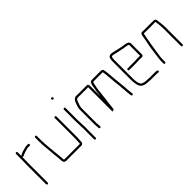

<svg xmlns="http://www.w3.org/2000/svg" viewBox="70 -1416 2241 2241"><g transform="rotate(-45 1190.0 -295.5)"><path d="M52 -476V-374C52 -350 50 -320 50 -294V21C50 29 56 34 64 34C72 34 77 29 77 21V-294C77 -320 79 -352 79 -374V-401C84 -395 89 -394 96 -397C118 -407 144 -419 170 -424C181 -427 194 -432 205 -432H232C239 -432 245 -439 245 -446C245 -453 239 -459 232 -459H204C198 -458 191 -457 184 -456C153 -447 118 -441 93 -425C88 -423 82 -421 79 -417V-476C79 -484 74 -490 66 -490C58 -490 52 -484 52 -476Z M345 -454V-386C345 -354 348 -320 350 -288C351 -270 357 -235 357 -216C358 -197 361 -176 362 -157C364 -122 371 -93 371 -56C371 -28 381 -6 410 -6H662C679 -6 691 -21 691 -39C691 -65 695 -89 695 -117V-452C695 -460 689 -466 681 -466C673 -466 668 -460 668 -452V-117C668 -90 664 -64 664 -39C664 -37 663 -35 662 -33H410C398 -33 398 -43 398 -56C398 -95 391 -122 389 -159C384 -233 372 -308 372 -386V-454C372 -461 366 -467 359 -467C352 -467 345 -461 345 -454Z M813 -448V-265C813 -217 818 -170 818 -122C817 -107 817 -93 817 -79V45C817 53 823 59 831 59C839 59 844 53 844 45V-79C844 -92 844 -107 845 -122C845 -169 840 -217 840 -265V-448C840 -455 834 -461 827 -461C820 -461 813 -455 813 -448ZM799 -627C805 -621 812 -615 821 -624C830 -633 824 -640 818 -646C805 -659 786 -640 799 -627Z M1480 -54C1481 -49 1481 -45 1481 -41C1481 -36 1482 -30 1483 -22L1486 -11C1489 6 1515 -1 1512 -17L1510 -28C1509 -34 1508 -38 1508 -41C1508 -57 1506 -71 1504 -86C1504 -119 1498 -151 1496 -185C1496 -196 1495 -207 1493 -218C1487 -255 1486 -292 1482 -331C1478 -370 1477 -410 1468 -444C1464 -461 1450 -463 1430 -463H1299C1294 -463 1288 -463 1281 -462C1254 -456 1247 -417 1243 -386C1239 -356 1230 -329 1230 -293C1229 -284 1228 -274 1226 -265C1226 -264 1226 -262 1225 -260V-410C1225 -433 1225 -459 1203 -459H1060C1055 -459 1048 -459 1040 -460C1031 -460 1023 -460 1016 -459C995 -454 978 -434 971 -415C962 -384 944 -356 944 -317V-72C944 -52 948 -35 948 -18V-11C948 -3 954 3 962 3C970 3 975 -3 975 -11V-18C975 -36 971 -51 971 -71V-317C971 -322 972 -326 973 -331C975 -350 979 -358 986 -374C992 -389 993 -404 1002 -416C1010 -429 1017 -433 1039 -433C1047 -432 1054 -432 1060 -432H1198V-36C1198 -29 1203 -28 1212 -32C1221 -36 1226 -40 1227 -43C1228 -64 1233 -80 1234 -100C1234 -109 1235 -119 1236 -130C1242 -164 1247 -195 1249 -232C1250 -253 1256 -271 1257 -292C1257 -311 1259 -328 1262 -342L1266 -364C1267 -371 1269 -377 1270 -382L1273 -400L1278 -420C1279 -425 1281 -435 1286 -435C1291 -436 1295 -436 1299 -436H1442L1445 -421C1446 -404 1449 -400 1450 -383L1452 -357C1455 -321 1459 -279 1462 -243C1463 -227 1469 -202 1469 -184L1471 -154C1472 -144 1473 -135 1474 -126C1476 -112 1475 -112 1476 -103C1477 -96 1477 -90 1477 -84C1478 -79 1478 -74 1478 -71C1479 -66 1480 -59 1480 -54Z M1755 -6C1723 -6 1678 -10 1663 -29C1642 -54 1639 -97 1639 -142V-449C1639 -454 1640 -460 1641 -467C1644 -482 1644 -493 1660 -493C1665 -493 1670 -493 1674 -492L1694 -487C1710 -484 1730 -479 1744 -475L1768 -471C1783 -469 1794 -465 1808 -462L1826 -460L1843 -457C1855 -456 1886 -452 1886 -439V-264H1836C1823 -264 1789 -262 1774 -262H1679C1672 -262 1666 -255 1666 -248C1666 -241 1672 -235 1679 -235H1774C1788 -235 1823 -237 1836 -237H1890C1902 -237 1913 -245 1913 -257V-440C1913 -471 1876 -481 1846 -484L1830 -486C1818 -487 1808 -489 1796 -492C1773 -499 1748 -501 1725 -508L1699 -514C1685 -517 1676 -520 1660 -520C1640 -520 1624 -509 1619 -494C1617 -484 1612 -462 1612 -449V-142C1612 -99 1618 -58 1631 -28C1650 10 1699 21 1755 21C1765 21 1775 23 1785 23H1877C1892 23 1909 32 1914 17C1920 -2 1893 -4 1877 -4H1785C1775 -4 1765 -6 1755 -6Z M2042 -7V-34C2042 -39 2042 -48 2043 -59C2043 -93 2052 -123 2055 -156C2060 -199 2069 -238 2074 -281C2078 -298 2081 -308 2083 -324C2083 -337 2088 -350 2089 -361C2091 -375 2098 -392 2098 -408L2101 -417H2102C2109 -416 2116 -416 2124 -416H2292C2293 -412 2294 -408 2294 -403C2299 -368 2304 -332 2304 -292V-8C2304 0 2309 6 2317 6C2325 6 2331 0 2331 -8V-292C2331 -332 2324 -370 2321 -406C2319 -433 2310 -443 2281 -443H2124C2117 -443 2110 -443 2103 -444C2084 -445 2072 -431 2071 -412C2070 -402 2066 -388 2065 -380C2062 -363 2058 -345 2056 -327C2054 -311 2050 -302 2047 -285C2040 -241 2033 -203 2028 -159C2024 -119 2015 -79 2015 -34V-7C2015 1 2021 7 2029 7C2037 7 2042 1 2042 -7Z"/></g></svg>

Font: Electronic
Style: Lt
Weight: 300
Version: Version 1.011